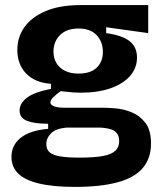

<svg xmlns="http://www.w3.org/2000/svg" viewBox="-20 -551 641 754"><path d="M274 183Q188 183 132.5 169.5Q77 156 51 130Q25 104 25 65Q25 19 61.5 -10Q98 -39 169 -45V-65Q115 -65 86 -76.5Q57 -88 57 -117Q57 -145 85.5 -167Q114 -189 180 -202V-222Q118 -226 83 -262Q48 -298 48 -355Q48 -405 76 -444.5Q104 -484 159.5 -507.5Q215 -531 296 -531H562V-421L397 -444V-421Q461 -412 489.5 -389Q518 -366 518 -325Q518 -284 491 -253Q464 -222 414.5 -204.5Q365 -187 296 -187Q283 -187 268 -188Q253 -189 218 -193Q199 -179 188.5 -168.5Q178 -158 178 -149Q178 -142 185.5 -137Q193 -132 205.5 -130Q218 -128 231 -128H381Q401 -128 433 -125.5Q465 -123 497 -110Q529 -97 551 -68.5Q573 -40 573 13Q573 71 540.5 109Q508 147 441.5 165Q375 183 274 183ZM290 68Q351 68 385 61.5Q419 55 433.5 40.5Q448 26 448 4Q448 -16 439.5 -27Q431 -38 417.5 -42.5Q404 -47 390.5 -48.5Q377 -50 367 -50H241Q199 -46 180.5 -27.5Q162 -9 162 15Q162 37 176 48Q190 59 218.5 63.5Q247 68 290 68ZM288 -262Q336 -262 360 -285.5Q384 -309 384 -347Q384 -387 359.5 -413Q335 -439 288 -439Q242 -439 216 -413.5Q190 -388 190 -348Q190 -323 201.5 -303.5Q213 -284 235 -273Q257 -262 288 -262Z"/></svg>

Font: Bricolage Grotesque
Style: Bold
Weight: 700
Designer: Mathieu Triay
Foundry: Atelier Triay
Version: Version 1.001;gftools[0.9.33.dev8+g029e19f]